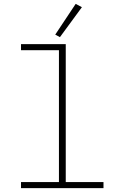

<svg xmlns="http://www.w3.org/2000/svg" viewBox="-20 -967 640 987"><path d="M88 -31H283V-709H88V-740H318V-31H512V0H88ZM288 -776 264 -789 369 -947 401 -930Z"/></svg>

Font: IBM Plex Mono ExtLt
Style: Regular
Weight: 200
Monospace: yes
Designer: Mike Abbink, Paul van der Laan, Pieter van Rosmalen
Foundry: Bold Monday
Version: Version 2.3